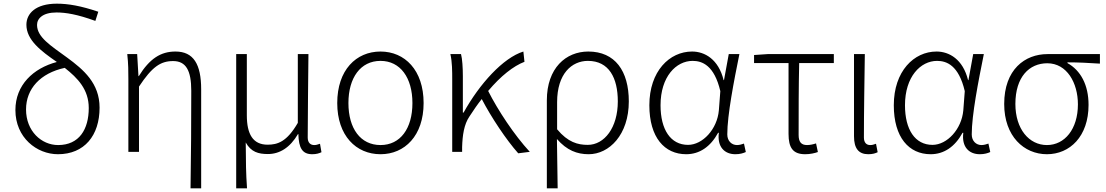

<svg xmlns="http://www.w3.org/2000/svg" viewBox="-20 -828 6031 1047"><path d="M297 -37C206 -37 122 -113 122 -231C122 -344 200 -429 333 -458C404 -402 464 -340 464 -239C464 -123 412 -37 297 -37ZM516 -764C421 -796 352 -808 290 -808C174 -808 124 -754 124 -693C124 -610 203 -550 290 -490C161 -456 64 -364 64 -228C64 -77 181 13 296 13C440 13 523 -89 523 -241C523 -374 436 -448 346 -514C257 -579 182 -625 182 -692C182 -727 213 -760 288 -760C338 -760 401 -750 500 -714Z M1019 199H1077V-341C1077 -478 1035 -547 937 -547C856 -547 796 -508 737 -413H735L728 -533H674C680 -479 680 -438 680 -395V0H738V-356C809 -463 855 -495 924 -495C994 -495 1023 -444 1023 -333C1023 -165 1022 22 1019 199Z M1268 199H1327C1321 111 1321 66 1320 -51C1349 1 1389 12 1441 12C1504 12 1561 -22 1605 -97H1607C1609 -20 1629 13 1683 13C1705 13 1721 8 1733 2L1725 -44C1711 -39 1703 -37 1693 -37C1673 -37 1658 -50 1658 -78C1658 -225 1661 -379 1662 -533H1604V-158C1544 -54 1493 -39 1439 -39C1359 -39 1326 -97 1326 -199V-533H1268Z M2055 13C2187 13 2290 -88 2290 -266C2290 -446 2187 -547 2055 -547C1922 -547 1819 -446 1819 -266C1819 -88 1922 13 2055 13ZM2055 -37C1946 -37 1880 -127 1880 -266C1880 -404 1946 -496 2055 -496C2163 -496 2229 -404 2229 -266C2229 -127 2163 -37 2055 -37Z M2869 0C2784 -92 2695 -227 2642 -332C2711 -414 2780 -468 2840 -491L2834 -547C2724 -513 2595 -371 2508 -214H2504V-412C2504 -458 2501 -507 2494 -533H2436C2446 -490 2446 -438 2446 -395V0H2500V-26C2502 -90 2510 -149 2540 -193C2562 -227 2584 -259 2607 -288C2659 -188 2741 -65 2806 8Z M2962 199H3021C3020 97 3019 32 3017 -70C3071 -8 3127 13 3190 13C3302 13 3409 -93 3409 -275C3409 -441 3334 -547 3188 -547C3066 -547 2962 -457 2962 -281ZM3185 -38C3131 -38 3077 -52 3018 -123V-271C3018 -426 3098 -496 3186 -496C3301 -496 3349 -403 3349 -275C3349 -132 3276 -38 3185 -38Z M3722 13C3794 13 3854 -27 3896 -104H3900C3890 -26 3932 13 3990 13C4016 13 4034 7 4047 1L4037 -45C4026 -41 4012 -37 3999 -37C3970 -37 3946 -59 3946 -95C3946 -201 3982 -385 4012 -533H3954L3928 -391H3926C3898 -505 3823 -547 3754 -547C3631 -547 3521 -440 3521 -254C3521 -78 3604 13 3722 13ZM3732 -38C3637 -38 3582 -121 3582 -254C3582 -410 3667 -496 3757 -496C3809 -496 3875 -472 3908 -331L3900 -226C3891 -124 3812 -38 3732 -38Z M4371 13C4398 13 4424 7 4440 1L4430 -46C4415 -41 4397 -37 4381 -37C4349 -37 4335 -54 4335 -92C4335 -220 4335 -350 4338 -484H4527V-533H4166L4092 -528V-484H4280V-98C4280 -22 4304 13 4371 13Z M4715 13C4738 13 4754 8 4766 2L4757 -44C4744 -39 4735 -37 4725 -37C4705 -37 4691 -50 4691 -78C4691 -225 4694 -379 4696 -533H4637V-85C4637 -19 4662 13 4715 13Z M5055 13C5127 13 5187 -27 5229 -104H5233C5223 -26 5265 13 5323 13C5349 13 5367 7 5380 1L5370 -45C5359 -41 5345 -37 5332 -37C5303 -37 5279 -59 5279 -95C5279 -201 5315 -385 5345 -533H5287L5261 -391H5259C5231 -505 5156 -547 5087 -547C4964 -547 4854 -440 4854 -254C4854 -78 4937 13 5055 13ZM5065 -38C4970 -38 4915 -121 4915 -254C4915 -410 5000 -496 5090 -496C5142 -496 5208 -472 5241 -331L5233 -226C5224 -124 5145 -38 5065 -38Z M5689 13C5814 13 5916 -84 5916 -256C5916 -365 5873 -444 5801 -484V-488C5862 -488 5916 -485 5978 -481V-533H5692C5569 -533 5456 -449 5456 -261C5456 -85 5564 13 5689 13ZM5689 -37C5592 -37 5517 -124 5517 -261C5517 -409 5593 -483 5691 -483C5798 -483 5858 -376 5858 -259C5858 -124 5786 -37 5689 -37Z"/></svg>

Font: Noto Sans JP Light
Style: Regular
Weight: 300
Designer: Ryoko NISHIZUKA (kana & ideographs); Paul D. Hunt (Latin, Greek & Cyrillic); Wenlong ZHANG (bopomofo); Sandoll Communica
Foundry: Adobe Systems Incorporated
Version: Version 1.004;PS 1.004;hotconv 1.0.82;makeotf.lib2.5.63406